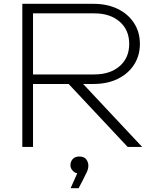

<svg xmlns="http://www.w3.org/2000/svg" viewBox="-20 -770 805 1006"><path d="M136 -380H474Q557 -380 607 -423.5Q657 -467 657 -540Q657 -613 607 -656.5Q557 -700 474 -700H128L153 -725V0H97V-750H469Q542 -750 596.5 -723.5Q651 -697 682 -649.5Q713 -602 713 -540Q713 -478 682 -430.5Q651 -383 596.5 -356.5Q542 -330 469 -330H136ZM320 -351H396L725 0H649ZM350 216 392 122 394 139Q375 139 362 125.5Q349 112 349 96Q349 77 361 63.5Q373 50 395 50Q421 50 432 65Q443 80 443 98Q443 113 436 129Q429 145 415 172L392 216Z"/></svg>

Font: Unbounded ExtraLight
Style: Regular
Weight: 250
Designer: Luke Prowse, Jean-Baptiste Morizot, Fátima Lázaro, Florian Runge
Foundry: NaN
Version: Version 1.701;gftools[0.9.28.dev5+ged2979d]